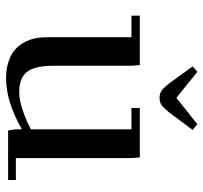

<svg xmlns="http://www.w3.org/2000/svg" viewBox="-39 -632 678 640"><g transform="rotate(90 300.0 -312.0)"><path d="M32.2 -411.1V-439H196.8L199.2 -411.1V-150.9Q199.2 -89.4 219.5 -63.2Q239.7 -37.1 286.1 -37.1Q314.5 -37.1 350.8 -49.8Q387.2 -62.5 411.1 -76.2V-411.1H339.8V-439H504.9L506.8 -411.1V-25.9H580.1V0H415L411.1 -23.9V-45.9Q318.4 6.8 241.2 6.8Q210.4 6.8 186 -1.2Q161.6 -9.3 146.5 -22.2Q131.3 -35.2 121.6 -53.2Q111.8 -71.3 107.9 -89.8Q104 -108.4 104 -128.9V-411.1ZM201.2 -615.2 219.2 -630.9 306.2 -561 394 -630.9 413.1 -615.2 355 -537.1Q339.8 -518.1 330.3 -511.5Q320.8 -504.9 306.2 -504.9Q292 -504.9 282.5 -511.5Q272.9 -518.1 257.8 -537.1Z"/></g></svg>

Font: Dehuti Alt
Style: Bold
Weight: 700
Version: Version 1.2